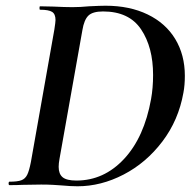

<svg xmlns="http://www.w3.org/2000/svg" viewBox="-20 -647 676 671"><path d="M195 1Q183 0 165 -1Q147 -2 124 -2L58 -1Q42 0 13 0Q10 0 10 -6Q10 -12 13 -12Q41 -12 54.5 -17Q68 -22 75 -36Q82 -50 88 -81L170 -544Q174 -570 174 -577Q174 -598 162 -605.5Q150 -613 120 -613Q118 -613 118 -619Q118 -625 120 -625L167 -624Q207 -622 233 -622Q261 -622 291 -625Q331 -627 349 -627Q433 -627 496 -596.5Q559 -566 592.5 -510.5Q626 -455 626 -382Q626 -349 621 -323Q604 -227 547.5 -152.5Q491 -78 412 -37Q333 4 251 4Q227 4 195 1ZM508 -301Q515 -340 515 -385Q515 -482 473 -544.5Q431 -607 340 -607Q304 -607 289 -592.5Q274 -578 268 -542L188 -92Q185 -76 185 -64Q185 -39 199 -27.5Q213 -16 247 -16Q343 -16 413.5 -91.5Q484 -167 508 -301Z"/></svg>

Font: Cormorant Garamond
Style: Bold Italic
Weight: 700
Italic angle: -10°
Designer: Christian Thalmann (Catharsis Fonts)
Foundry: Catharsis Fonts
Version: Version 4.000